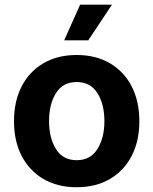

<svg xmlns="http://www.w3.org/2000/svg" viewBox="-20 -787 653 818"><path d="M306.6 10.7Q224.6 10.7 164.6 -24.7Q104.5 -60.1 72 -123.3Q39.6 -186.5 39.6 -270.5Q39.6 -355 72 -418.5Q104.5 -481.9 164.6 -517.3Q224.6 -552.7 306.6 -552.7Q388.7 -552.7 448.7 -517.3Q508.8 -481.9 541.3 -418.5Q573.7 -355 573.7 -270.5Q573.7 -186.5 541.3 -123.3Q508.8 -60.1 448.7 -24.7Q388.7 10.7 306.6 10.7ZM306.6 -104.5Q365.2 -104.5 395 -151.9Q424.8 -199.2 424.8 -271Q424.8 -343.3 395 -390.4Q365.2 -437.5 306.6 -437.5Q248 -437.5 218.5 -390.4Q189 -343.3 189 -271Q189 -199.2 218.5 -151.9Q248 -104.5 306.6 -104.5ZM253.4 -615.2 321.3 -767.1H457L356 -615.2Z"/></svg>

Font: Inter-Bold
Style: Bold
Weight: 700
Designer: Rasmus Andersson
Foundry: rsms
Version: Version 4.000;git-a52131595